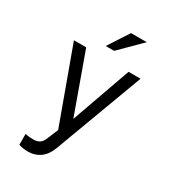

<svg xmlns="http://www.w3.org/2000/svg" viewBox="-225 -858 1069 1193"><g transform="rotate(30 309.0 -261.0)"><path d="M313 110Q293 164 256 191Q219 218 170 218Q132 218 102 208V130Q119 134 132.5 135Q146 136 159 136Q188 136 205 124.5Q222 113 233 85L265 8L71 -524H159L312 -99L463 -524H549ZM260 -592 356 -740H469L320 -592Z"/></g></svg>

Font: Fragment Mono SC
Style: Regular
Weight: 400
Monospace: yes
Designer: Wei Huang based on Nimbus Sans by URW Studio, based on Helvetica by Max Miedinger.
Foundry: Wei Huang
Version: Version 1.012; ttfautohint (v1.8.4.7-5d5b)